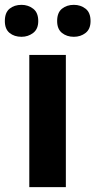

<svg xmlns="http://www.w3.org/2000/svg" viewBox="-47 -773 394 793"><path d="M225 0H74V-546H225ZM-27 -686Q-27 -721 -7.5 -737Q12 -753 42 -753Q69 -753 90 -737Q111 -721 111 -686Q111 -653 90 -637Q69 -621 42 -621Q12 -621 -7.5 -637Q-27 -653 -27 -686ZM189 -686Q189 -721 209 -737Q229 -753 258 -753Q286 -753 306.5 -737Q327 -721 327 -686Q327 -653 306.5 -637Q286 -621 258 -621Q229 -621 209 -637Q189 -653 189 -686Z"/></svg>

Font: Noto Sans Thai Looped
Style: Bold
Weight: 700
Designer: Sasikarn Vongin, Ben Mitchell
Foundry: The Fontpad Ltd
Version: Version 1.001; ttfautohint (v1.8.4.7-5d5b)